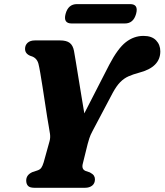

<svg xmlns="http://www.w3.org/2000/svg" viewBox="-20 -892 782 912"><path d="M431 -40.5Q431 -21 418 -10.5Q405 0 383.5 0H144Q121.5 0 113 -9.2Q104.5 -18.5 104.5 -34.5Q104.5 -62 135 -75L156.5 -82Q169.5 -86 175.8 -94.5Q182 -103 187.5 -121L215 -220Q220 -237 217.5 -255.8Q215 -274.5 211.5 -292.5Q209 -305.5 204.2 -335.5Q199.5 -365.5 193.8 -403.2Q188 -441 182.2 -478.8Q176.5 -516.5 171.2 -546.2Q166 -576 162.5 -589.5Q154.5 -618.5 126 -626Q99 -636 99 -660Q99 -677.5 111.2 -688.8Q123.5 -700 146 -700H265.5Q296 -700 311.2 -688.2Q326.5 -676.5 331.5 -650Q334.5 -633.5 340 -600Q345.5 -566.5 352.5 -523.5Q359.5 -480.5 366.8 -436Q374 -391.5 380.5 -353.5L499 -584.5Q539.5 -662 577.8 -691.8Q616 -721.5 661.5 -721.5Q701 -721.5 721.2 -700.5Q741.5 -679.5 741.5 -648Q741.5 -572.5 640 -546.5Q612 -539 590.5 -529.5Q569 -520 551.2 -502Q533.5 -484 516 -452L419.5 -269.5Q409 -250 404.5 -235.5Q400 -221 396.5 -208.5L373.5 -115.5Q366 -88.5 386.5 -80L407 -73Q421 -65.5 426 -57.8Q431 -50 431 -40.5ZM291.5 -826Q304 -872.5 345.5 -872.5H598Q639 -872.5 626.5 -826.5Q614 -780.5 573 -780.5H320.5Q279.5 -780.5 291.5 -826Z"/></svg>

Font: Fraunces 9pt Soft
Style: Bold Italic
Weight: 700
Italic angle: -16°
Version: Version 1.000;[b76b70a41]